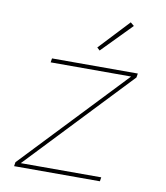

<svg xmlns="http://www.w3.org/2000/svg" viewBox="-83 -817 767 886"><g transform="rotate(10 300.0 -373.5)"><path d="M43 0 46 -19 503 -501H126L129 -520H531L528 -501L71 -19H448L445 0ZM339 -594 326 -606 458 -747 475 -733Z"/></g></svg>

Font: Iosevka Aile Thin
Style: Italic
Weight: 100
Italic angle: -9°
Designer: Belleve Invis
Foundry: Belleve Invis
Version: Version 31.1.0; ttfautohint (v1.8.4)